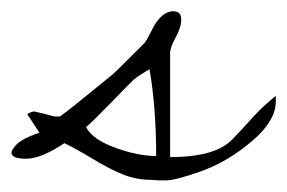

<svg xmlns="http://www.w3.org/2000/svg" viewBox="-30 -305 504 337"><path d="M65.4 -100.6H75.2Q87.9 -109.4 125.5 -140.1Q163.1 -170.9 167.5 -174.3Q171.9 -177.7 223.6 -229.5Q227.5 -234.4 235.4 -250Q252 -285.2 274.4 -285.2Q288.1 -285.2 288.1 -271Q288.1 -256.8 278.3 -239.3Q268.6 -221.7 268.6 -211.9V-29.3Q348.6 -29.3 377.9 -60.5Q389.6 -72.3 410.6 -95.7Q431.6 -119.1 454.1 -136.7V-127Q454.1 -92.8 412.1 -57.1Q370.1 -21.5 324.2 -4.9Q278.3 11.7 260.7 11.7Q243.2 11.7 236.3 10.7Q210 10.7 186.5 1.5Q163.1 -7.8 132.3 -26.4Q101.6 -44.9 83 -53.7Q42 -26.4 16.1 -26.4Q-9.8 -26.4 -9.8 -37.1Q-9.8 -42 -0.5 -51.8Q8.8 -61.5 39.1 -72.3L20.5 -100.6Q15.6 -104.5 21.5 -106.9Q27.3 -109.4 30.3 -109.4L46.9 -105.5Q64.5 -100.6 65.4 -100.6ZM121.1 -82Q131.8 -60.5 171.9 -45.9Q211.9 -31.2 244.1 -31.2Q244.1 -116.2 232.4 -183.6Q210.9 -170.9 205.1 -165.5Q199.2 -160.2 164.1 -124Q128.9 -87.9 121.1 -82Z"/></svg>

Font: Dawning of a New Day
Style: Regular
Weight: 400
Designer: Kimberly Geswein
Foundry: Kimberly Geswein
Version: Version 1.002 2010